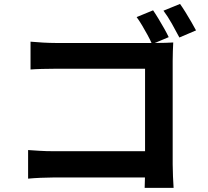

<svg xmlns="http://www.w3.org/2000/svg" viewBox="-20 -887 1040 962"><path d="M747 -835.3Q759.5 -817.2 774.2 -792.8Q789 -768.4 802.8 -743.9Q816.6 -719.4 825.3 -700.9L741.9 -665.9Q732.7 -687.4 719.3 -711.7Q706 -735.9 692.1 -759.5Q678.1 -783.1 664.6 -801.4ZM882.1 -867.3Q894.9 -849.2 909.9 -825Q924.9 -800.8 938.8 -776.7Q952.8 -752.6 962.2 -734.7L878.8 -699.1Q862.6 -730.1 841.2 -768.2Q819.7 -806.3 799 -833.5ZM133 -678.2Q161.2 -675.5 196.1 -673.6Q231 -671.7 256.9 -671.7H760.5Q782.5 -671.7 809.1 -672.5Q835.7 -673.2 848 -674.2Q847 -656.7 846.1 -630.4Q845.2 -604.2 845.2 -581.8V-63.7Q845.2 -38 846.7 -3.2Q848.2 31.6 849.8 54.2H704.8Q705.6 31.6 706.2 5.4Q706.8 -20.9 706.8 -48.4V-542.6H257.1Q225.3 -542.6 189.6 -541.6Q154 -540.6 133 -538.8ZM120.8 -135.2Q146.3 -133.4 178.9 -131.4Q211.6 -129.4 245.1 -129.4H785.7V2.2H249.2Q220.3 2.2 182.8 3.9Q145.4 5.6 120.8 8.1Z"/></svg>

Font: Noto Sans KR Thin
Style: Regular
Weight: 100
Designer: Ryoko NISHIZUKA 西塚涼子 (kana, bopomofo & ideographs); Paul D. Hunt (Latin, Greek & Cyrillic); Sandoll Communications 산돌커뮤니
Foundry: Adobe
Version: Version 2.004-H2;hotconv 1.0.118;makeotfexe 2.5.65603